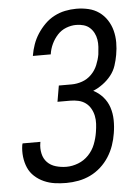

<svg xmlns="http://www.w3.org/2000/svg" viewBox="-53 -785 607 835"><g transform="rotate(-5 250.0 -367.5)"><path d="M203 8Q177 8 152.5 4.5Q128 1 105.5 -9Q83 -19 65 -35.5Q47 -52 37.5 -74Q28 -96 25 -121.5Q22 -147 26 -173L28 -180H106L105 -175Q101 -152 106 -129Q111 -106 126 -90.5Q141 -75 163.5 -68.5Q186 -62 210 -62Q235 -62 261 -72Q287 -82 306.5 -102.5Q326 -123 336 -149Q346 -175 350 -201Q353 -219 354 -237Q355 -255 351.5 -272Q348 -289 339.5 -304Q331 -319 317.5 -329Q304 -339 286.5 -343Q269 -347 251 -347H195L207 -417H263Q286 -417 309 -425Q332 -433 349.5 -450.5Q367 -468 376.5 -491Q386 -514 390 -537Q392 -553 393 -569.5Q394 -586 391.5 -601.5Q389 -617 382 -630.5Q375 -644 364 -654Q353 -664 337.5 -668.5Q322 -673 305 -673Q283 -673 261 -664.5Q239 -656 223 -638.5Q207 -621 197 -599.5Q187 -578 184 -556V-555H106V-557Q110 -581 118.5 -605Q127 -629 141 -650.5Q155 -672 173.5 -690.5Q192 -709 215 -721Q238 -733 262.5 -738Q287 -743 311 -743Q339 -743 364.5 -737Q390 -731 410.5 -716.5Q431 -702 445 -680.5Q459 -659 465.5 -634Q472 -609 472 -582Q472 -555 467 -528Q463 -505 455.5 -482Q448 -459 432.5 -439.5Q417 -420 396.5 -405Q376 -390 354 -381Q378 -369 396 -348.5Q414 -328 422.5 -302Q431 -276 431.5 -247Q432 -218 427 -189Q423 -163 414 -137Q405 -111 390 -87.5Q375 -64 354 -45Q333 -26 308 -14Q283 -2 256 3Q229 8 203 8Z"/></g></svg>

Font: Iosevka Term Oblique
Style: Regular
Weight: 400
Italic angle: -9°
Monospace: yes
Designer: Belleve Invis
Foundry: Belleve Invis
Version: Version 31.4.0